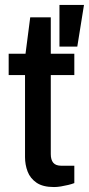

<svg xmlns="http://www.w3.org/2000/svg" viewBox="-20 -743 359 775"><path d="M198 12Q153 12 127.5 -5.5Q102 -23 91.5 -50.5Q81 -78 81 -109V-440H15V-526H83L102 -673H185V-526H280V-440H185V-121Q185 -98 195 -86Q205 -74 228 -74H280V-4Q270 0 255.5 3.5Q241 7 226 9.5Q211 12 198 12ZM220 -555V-723H319L292 -555Z"/></svg>

Font: Archivo SemiBold Medium
Style: Regular
Weight: 500
Version: Version 2.001